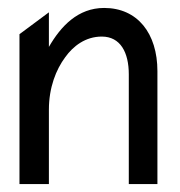

<svg xmlns="http://www.w3.org/2000/svg" viewBox="-20 -463 453 483"><path d="M29 0H103V-187C103 -243 121 -288 144 -319C164 -347 195 -371 236 -371C283 -371 304 -331 304 -276V0H376V-284C376 -379 326 -443 242 -443C176 -443 133 -397 103 -345V-432L29 -377Z"/></svg>

Font: Charger Sport
Style: Nrw
Weight: 400
Designer: Jasper
Foundry: Cannot Into Space Fonts
Version: Version 1.1